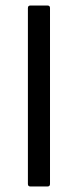

<svg xmlns="http://www.w3.org/2000/svg" viewBox="-20 -675 281 695"><path d="M90 0Q81 0 81 -9V-646Q81 -655 90 -655H152Q161 -655 161 -646V-9Q161 0 152 0Z"/></svg>

Font: Sofia Sans Semi Condensed
Style: Regular
Weight: 400
Designer: Botio Nikoltchev, Ani Petrova
Foundry: lettersoup
Version: Version 4.100; ttfautohint (v1.8.4.7-5d5b)